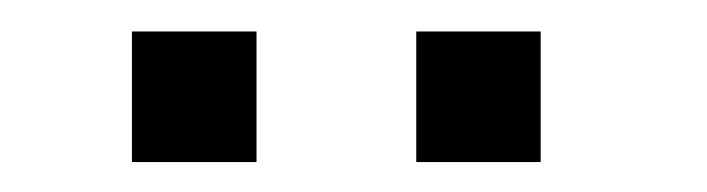

<svg xmlns="http://www.w3.org/2000/svg" viewBox="-20 -687 460 125"><path d="M332 -666.5V-581.5H251V-666.5ZM65.9 -666.5H147V-581.5H65.9Z"/></svg>

Font: Pontano Sans
Style: Regular
Weight: 400
Foundry: vernon adams
Version: 1.0